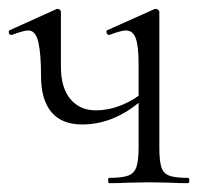

<svg xmlns="http://www.w3.org/2000/svg" viewBox="-32 -415 472 435"><path d="M394 0Q370 0 356 -1L306 -2L255 -1Q240 0 215 0Q213 0 213 -6Q213 -12 215 -12Q244 -12 258 -17Q272 -22 277 -36.5Q282 -51 282 -81V-182Q222 -133 154 -133Q108 -133 84.5 -161Q61 -189 61 -242Q61 -292 55 -319Q49 -346 32 -346Q22 -346 -5 -336H-7Q-11 -336 -12 -341Q-13 -346 -9 -347L95 -394L98 -395Q101 -395 103.5 -393Q106 -391 106 -388V-264Q106 -216 127.5 -190.5Q149 -165 185 -165Q211 -165 236 -174Q261 -183 282 -198V-270Q282 -311 275.5 -328.5Q269 -346 253 -346Q243 -346 216 -336H214Q211 -336 209.5 -341Q208 -346 212 -347L317 -394L320 -395Q323 -395 326 -393Q329 -391 329 -388V-81Q329 -51 333.5 -36.5Q338 -22 351.5 -17Q365 -12 394 -12Q397 -12 397 -6Q397 0 394 0Z"/></svg>

Font: Cormorant Infant Light
Style: Regular
Weight: 300
Designer: Christian Thalmann (Catharsis Fonts)
Version: Version 3.000